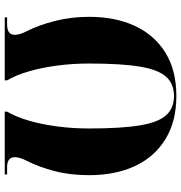

<svg xmlns="http://www.w3.org/2000/svg" viewBox="3 -757 764 810"><g transform="rotate(-90 385.0 -352.0)"><path d="M385 10Q278 10 203 -36Q128 -82 89.5 -164.5Q51 -247 51 -358Q51 -439 68.5 -505Q86 -571 112 -622Q120 -637 123.5 -650Q127 -663 127 -671Q127 -704 85 -704H54V-714H319V-704Q297 -667 281 -612Q265 -557 256.5 -491.5Q248 -426 248 -358Q248 -222 261 -144Q274 -66 304 -33Q334 0 385 0Q436 0 466 -33Q496 -66 509 -144Q522 -222 522 -358Q522 -426 513.5 -491.5Q505 -557 489 -612Q473 -667 451 -704V-714H717V-704H686Q643 -704 643 -671Q643 -663 646.5 -650Q650 -637 658 -622Q684 -571 701.5 -502.5Q719 -434 719 -358Q719 -247 680.5 -164.5Q642 -82 567.5 -36Q493 10 385 10Z"/></g></svg>

Font: Noto Serif Display SemiCondensed Black
Style: Regular
Weight: 900
Width: 4
Designer: Monotype Design Team
Foundry: Monotype Imaging Inc.
Version: Version 2.009